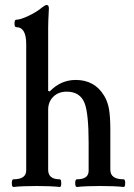

<svg xmlns="http://www.w3.org/2000/svg" viewBox="-20 -745 535 769"><path d="M34.2 3.9Q27.3 3.9 27.3 -11.5Q27.3 -26.9 34.2 -26.9Q85 -26.9 85 -63V-568.8Q85 -636.2 44.9 -636.2Q38.1 -636.2 38.1 -651.1Q38.1 -666 44.9 -666Q61.5 -666 95 -681.9Q128.4 -697.8 147.9 -714.8Q161.1 -725.1 167 -725.1Q175.8 -725.1 175.8 -710.9Q172.9 -658.2 172.9 -636.2V-380.9L179.2 -378.9Q223.6 -424.8 283.2 -424.8Q358.9 -424.8 397 -361.8Q411.1 -338.9 416.5 -308.3Q421.9 -277.8 421.9 -224.1V-64.9Q421.9 -26.9 475.1 -26.9Q481.4 -26.9 481.4 -11.5Q481.4 3.9 475.1 3.9Q441.9 0 381.8 0Q322.8 0 288.1 3.9Q281.2 3.9 281.2 -11.5Q281.2 -26.9 288.1 -26.9Q335 -26.9 335 -61V-172.9Q335 -290.5 318.8 -332Q300.8 -377.9 247.1 -377.9Q214.4 -377.9 193.6 -357.7Q172.9 -337.4 172.9 -305.2V-64.9Q172.9 -26.9 219.2 -26.9Q225.1 -26.9 225.3 -11.5Q225.6 3.9 219.2 3.9Q184.6 0 127 0Q67.4 0 34.2 3.9Z"/></svg>

Font: Junicode SmCond Medium
Style: Regular
Weight: 500
Width: 4
Designer: Peter S. Baker
Version: Version 2.206